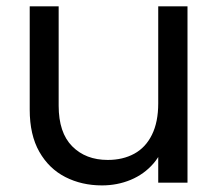

<svg xmlns="http://www.w3.org/2000/svg" viewBox="-20 -568 680 597"><path d="M563 -548.3V0H472V-548.3ZM162.4 -548.3V-239.4Q162.4 -155.5 204.5 -113.1Q246.5 -70.7 315.1 -70.7Q362 -70.7 397.4 -90Q432.9 -109.3 452.4 -148.9Q472 -188.4 472 -246.7L494.9 -140.1Q486.1 -93 457.1 -59.6Q428.1 -26.2 386.4 -8.8Q344.7 8.5 297 8.5Q234.2 8.5 183.2 -17.5Q132.2 -43.5 102.3 -96Q72.4 -148.5 72.4 -227V-548.3Z"/></svg>

Font: Poppins Variable
Style: Regular
Weight: 100
Designer: Jonny Pinhorn
Foundry: Indian Type Foundry
Version: Version 6.000